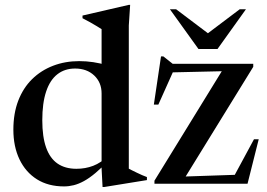

<svg xmlns="http://www.w3.org/2000/svg" viewBox="-20 -756 1098 790"><path d="M398 -371.5Q398 -416.5 367.8 -445.2Q337.5 -474 289 -474Q246 -474 215.8 -450.2Q185.5 -426.5 169.8 -379.2Q154 -332 154 -261Q154 -193 169.8 -148.8Q185.5 -104.5 216.8 -83Q248 -61.5 294.5 -61.5Q331.5 -61.5 363.5 -73.8Q395.5 -86 425 -115L429.5 -97.5Q398 -65.5 372.8 -44.2Q347.5 -23 325.5 -11Q303.5 1 283.5 6Q263.5 11 243.5 11Q178.5 11 132 -18.2Q85.5 -47.5 60.2 -100.2Q35 -153 35 -222.5Q35 -289.5 55.2 -342Q75.5 -394.5 112.2 -430.5Q149 -466.5 198.5 -485.5Q248 -504.5 306 -504.5Q335 -504.5 363.8 -500.2Q392.5 -496 420.8 -487.2Q449 -478.5 475 -464.5L398 -450.5V-636Q391.5 -640.5 378.5 -648.2Q365.5 -656 350 -664.8Q334.5 -673.5 319.5 -681V-692L510 -736H515.5L510 -651V-62Q514.5 -59.5 523.5 -55Q532.5 -50.5 543.5 -45.2Q554.5 -40 565.2 -35.2Q576 -30.5 584.5 -27.5V-15L408.5 13.5H402L398 -62.5ZM615.5 0V-12.5L905.5 -484L939.5 -464L657 -457.5L700 -478.5L631.5 -325.5H613L642.5 -524H652L690.5 -493.5H1022V-481L730.5 -8L689.5 -28L971.5 -37.5L933 -12.5L1025 -183H1044.5L998.5 0ZM855 -604.5H816L966.5 -718H992L875 -554.5H796.5L679 -718H704.5Z"/></svg>

Font: Newsreader 60pt Medium
Style: Regular
Weight: 500
Designer: Hugues Gentile
Foundry: Production Type
Version: Version 1.003